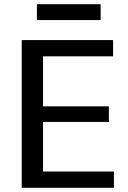

<svg xmlns="http://www.w3.org/2000/svg" viewBox="-20 -890 606 910"><path d="M161 -77H520V0H83V-700H516V-623H161L184 -683V-348L161 -386H496V-312H161L184 -350V-17ZM457 -870V-795H155V-870Z"/></svg>

Font: Pathway Extreme 28pt Medium
Style: Regular
Weight: 500
Designer: Eduardo Rodriguez Tunni
Foundry: Eduardo Rodriguez Tunni
Version: Version 1.001;gftools[0.9.26]